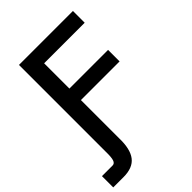

<svg xmlns="http://www.w3.org/2000/svg" viewBox="-294 -855 1155 1155"><g transform="rotate(-45 284.0 -277.0)"><path d="M88.5 -737.5H547.5V-637.5H202.5V-422.5H531.5V-324.5H202.5V0Q205 94 170.2 139.2Q135.5 184.5 56 184.5H-31.5V88.5H59Q76 88.5 82.8 68.5Q89.5 48.5 88.5 0Z"/></g></svg>

Font: JuliaMono ExtraBold
Style: Regular
Weight: 800
Monospace: yes
Designer: cormullion
Foundry: corm
Version: Version 0.055; ttfautohint (v1.8.4)